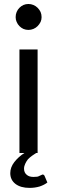

<svg xmlns="http://www.w3.org/2000/svg" viewBox="-20 -749 280 940"><path d="M119.1 -602.5Q106.4 -602.5 94.7 -607.4Q84 -612.3 75.2 -621.1Q66.4 -629.9 61.5 -641.6Q56.6 -652.3 56.6 -665Q56.6 -678.7 61.5 -690.4Q66.4 -702.1 75.2 -710.9Q84 -719.7 94.7 -724.6Q106.4 -729.5 119.1 -729.5Q131.8 -729.5 143.6 -724.6Q155.3 -719.7 164.1 -710.9Q172.9 -702.1 178.7 -690.4Q183.6 -678.7 183.6 -665Q183.6 -652.3 178.7 -641.6Q172.9 -629.9 164.1 -621.1Q155.3 -612.3 143.6 -607.4Q131.8 -602.5 119.1 -602.5ZM211.9 144.5Q197.3 156.2 173.8 164.1Q150.4 170.9 125 170.9Q81.1 170.9 55.7 151.4Q30.3 131.8 30.3 98.6Q30.3 70.3 49.8 44.9Q70.3 18.6 99.6 0Q91.8 0 75.2 0Q75.2 -127 75.2 -506.8Q97.7 -506.8 164.1 -506.8Q164.1 -379.9 164.1 0Q163.1 0 157.2 0Q147.5 5.9 136.7 13.7Q126 21.5 117.2 30.3Q109.4 40 103.5 52.7Q97.7 64.5 97.7 77.1Q97.7 95.7 110.4 106.4Q122.1 117.2 143.6 117.2Q155.3 117.2 162.1 116.2Q169.9 114.3 174.8 111.3Q179.7 109.4 183.6 107.4Q186.5 105.5 189.5 105.5Q192.4 105.5 194.3 107.4Q197.3 109.4 198.2 112.3Q203.1 123 211.9 144.5Z"/></svg>

Font: Lato
Style: Regular
Weight: 400
Designer: Lukasz Dziedzic with Adam Twardoch and Botio Nikoltchev
Version: Version 2.015; 2015-08-06; http://www.latofonts.com/